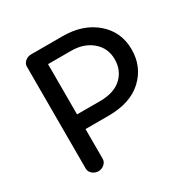

<svg xmlns="http://www.w3.org/2000/svg" viewBox="-132 -664 778 794"><g transform="rotate(-30 256.5 -267.0)"><path d="M118 12Q102 12 89.5 1.5Q77 -9 77 -24V-511Q77 -525 89 -535.5Q101 -546 118 -546H268Q365 -546 426.5 -493Q488 -440 488 -356Q488 -274 430.5 -220Q373 -166 268 -166H158V-24Q158 -9 145.5 1.5Q133 12 118 12ZM268 -476H158V-236H268Q335 -236 371 -269.5Q407 -303 407 -356Q407 -409 368 -442.5Q329 -476 268 -476Z"/></g></svg>

Font: Hoogli Semibold
Style: Regular
Weight: 600
Designer: Anand Singh Naorem
Foundry: Brand New Type
Version: Version 1.00 b007